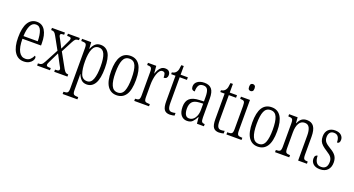

<svg xmlns="http://www.w3.org/2000/svg" viewBox="-56 -1525 4684 2541"><g transform="rotate(20 2286.0 -254.5)"><path d="M219 10Q137 10 91 -61.5Q45 -133 45 -263Q45 -404 88.5 -474Q132 -544 211 -544Q286 -544 326.5 -479.5Q367 -415 367 -298V-267H105Q106 -146 138.5 -88.5Q171 -31 229 -31Q271 -31 297.5 -56Q324 -81 337 -113Q343 -110 347.5 -103Q352 -96 352 -85Q352 -66 337.5 -44Q323 -22 293.5 -6Q264 10 219 10ZM307 -305Q306 -394 284.5 -450Q263 -506 212 -506Q161 -506 135 -452.5Q109 -399 106 -305Z M409 0V-31H415Q445 -31 460.5 -41.5Q476 -52 496 -90L595 -277L497 -454Q481 -484 467 -494.5Q453 -505 430 -505H423V-536H606V-505H596Q568 -505 560.5 -498.5Q553 -492 553 -482Q553 -473 559 -461Q565 -449 576 -430L633 -320L682 -423Q692 -443 698 -457.5Q704 -472 704 -482Q704 -496 694.5 -500.5Q685 -505 663 -505H648V-536H815V-505H811Q784 -505 769.5 -495.5Q755 -486 735 -448L652 -289L767 -82Q785 -51 798.5 -41Q812 -31 830 -31H836V0H650V-31H665Q691 -31 700.5 -37.5Q710 -44 710 -56Q710 -65 703 -79Q696 -93 680 -121L614 -246L550 -115Q541 -95 534.5 -81.5Q528 -68 528 -55Q528 -43 537 -37Q546 -31 571 -31H590V0Z M855 238V206H860Q894 206 909.5 194Q925 182 925 133V-433Q925 -481 911 -493Q897 -505 859 -505H847V-536H976L982 -445H985Q1002 -489 1031 -517.5Q1060 -546 1108 -546Q1184 -546 1224 -481.5Q1264 -417 1264 -274Q1264 -127 1223.5 -58Q1183 11 1109 11Q1061 11 1032 -17Q1003 -45 986 -91H984Q985 -70 985 -40.5Q985 -11 985 24V135Q985 183 1000.5 194.5Q1016 206 1049 206H1063V238ZM1099 -31Q1155 -31 1179 -96.5Q1203 -162 1203 -276Q1203 -391 1178 -448Q1153 -505 1098 -505Q1038 -505 1011.5 -444Q985 -383 985 -274Q985 -162 1009 -96.5Q1033 -31 1099 -31Z M1528 10Q1446 10 1400 -58Q1354 -126 1354 -268Q1354 -544 1531 -544Q1615 -544 1659.5 -475.5Q1704 -407 1704 -268Q1704 -125 1659 -57.5Q1614 10 1528 10ZM1530 -29Q1592 -29 1617 -90Q1642 -151 1642 -268Q1642 -386 1617 -445Q1592 -504 1529 -504Q1466 -504 1440.5 -445Q1415 -386 1415 -268Q1415 -150 1442 -89.5Q1469 -29 1530 -29Z M1777 0V-31H1779Q1814 -31 1829 -43Q1844 -55 1844 -105V-433Q1844 -481 1829 -493Q1814 -505 1778 -505H1775V-536H1892L1901 -431H1903Q1913 -460 1927.5 -486Q1942 -512 1963.5 -528.5Q1985 -545 2018 -545Q2055 -545 2072.5 -525.5Q2090 -506 2090 -476Q2090 -452 2077.5 -437Q2065 -422 2037 -422Q2037 -457 2029.5 -478Q2022 -499 1994 -499Q1971 -499 1954.5 -478.5Q1938 -458 1927 -424.5Q1916 -391 1910.5 -352Q1905 -313 1905 -275V-103Q1905 -54 1919.5 -42.5Q1934 -31 1969 -31H1985V0Z M2279 10Q2225 10 2200.5 -23.5Q2176 -57 2176 -143V-500H2115V-525Q2155 -531 2174 -557Q2187 -573 2192 -596Q2197 -619 2201 -658H2235V-536H2337V-500H2235V-142Q2235 -79 2249.5 -54.5Q2264 -30 2294 -30Q2309 -30 2320.5 -32Q2332 -34 2345 -37V0Q2333 3 2316 6.5Q2299 10 2279 10Z M2520 10Q2470 10 2437 -29Q2404 -68 2404 -148Q2404 -227 2448 -265Q2492 -303 2582 -306L2646 -309V-372Q2646 -439 2629.5 -472.5Q2613 -506 2567 -506Q2522 -506 2504 -476.5Q2486 -447 2486 -391Q2436 -391 2436 -445Q2436 -489 2472.5 -516.5Q2509 -544 2571 -544Q2638 -544 2672 -504.5Q2706 -465 2706 -369V-108Q2706 -60 2717 -45.5Q2728 -31 2755 -31H2758V0H2660L2651 -89H2647Q2625 -46 2598.5 -18Q2572 10 2520 10ZM2536 -30Q2586 -30 2616.5 -76Q2647 -122 2647 -191V-278L2593 -275Q2523 -271 2494.5 -238Q2466 -205 2466 -145Q2466 -93 2483 -61.5Q2500 -30 2536 -30Z M2971 10Q2917 10 2892.5 -23.5Q2868 -57 2868 -143V-500H2807V-525Q2847 -531 2866 -557Q2879 -573 2884 -596Q2889 -619 2893 -658H2927V-536H3029V-500H2927V-142Q2927 -79 2941.5 -54.5Q2956 -30 2986 -30Q3001 -30 3012.5 -32Q3024 -34 3037 -37V0Q3025 3 3008 6.5Q2991 10 2971 10Z M3178 -649Q3162 -649 3151.5 -659.5Q3141 -670 3141 -698Q3141 -726 3151.5 -736.5Q3162 -747 3178 -747Q3194 -747 3205.5 -736.5Q3217 -726 3217 -698Q3217 -670 3205.5 -659.5Q3194 -649 3178 -649ZM3075 0V-31H3088Q3124 -31 3138.5 -43.5Q3153 -56 3153 -104V-430Q3153 -479 3140.5 -492Q3128 -505 3093 -505H3085V-536H3212V-106Q3212 -57 3226 -44Q3240 -31 3277 -31H3288V0Z M3516 10Q3434 10 3388 -58Q3342 -126 3342 -268Q3342 -544 3519 -544Q3603 -544 3647.5 -475.5Q3692 -407 3692 -268Q3692 -125 3647 -57.5Q3602 10 3516 10ZM3518 -29Q3580 -29 3605 -90Q3630 -151 3630 -268Q3630 -386 3605 -445Q3580 -504 3517 -504Q3454 -504 3428.5 -445Q3403 -386 3403 -268Q3403 -150 3430 -89.5Q3457 -29 3518 -29Z M3760 0V-31H3767Q3803 -31 3817.5 -43.5Q3832 -56 3832 -105V-433Q3832 -481 3817.5 -493Q3803 -505 3768 -505H3763V-536H3883L3889 -456H3893Q3912 -501 3940.5 -522.5Q3969 -544 4014 -544Q4080 -544 4112 -498.5Q4144 -453 4144 -355V-105Q4144 -56 4157.5 -43.5Q4171 -31 4205 -31H4209V0H4085V-355Q4085 -421 4065.5 -460.5Q4046 -500 3998 -500Q3946 -500 3919 -453.5Q3892 -407 3892 -326V-103Q3892 -54 3906 -42.5Q3920 -31 3954 -31H3960V0Z M4395 10Q4331 10 4298.5 -20Q4266 -50 4266 -94Q4266 -123 4278 -136Q4290 -149 4306 -149Q4306 -93 4328 -59Q4350 -25 4397 -25Q4485 -25 4485 -127Q4485 -162 4467.5 -188.5Q4450 -215 4399 -246Q4356 -273 4330 -296.5Q4304 -320 4292.5 -347Q4281 -374 4281 -412Q4281 -474 4316 -508.5Q4351 -543 4410 -543Q4466 -543 4496 -516.5Q4526 -490 4526 -451Q4526 -400 4486 -400Q4486 -508 4406 -508Q4368 -508 4350 -483.5Q4332 -459 4332 -422Q4332 -380 4354 -354Q4376 -328 4427 -298Q4487 -264 4512 -227Q4537 -190 4537 -135Q4537 -68 4499.5 -29Q4462 10 4395 10Z"/></g></svg>

Font: Noto Serif Ethiopic ExtraCondensed Light
Style: Regular
Weight: 300
Width: 2
Designer: Monotype Design Team
Foundry: Monotype Imaging Inc.
Version: Version 2.102; ttfautohint (v1.8.4.7-5d5b)